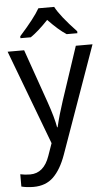

<svg xmlns="http://www.w3.org/2000/svg" viewBox="-65 -807 613 1088"><g transform="rotate(-5 242.0 -263.0)"><path d="M95 -536 202 -231Q234 -139 243 -85H246Q263 -157 288 -232L389 -536H484L267 74Q238 155 194.5 197.5Q151 240 81 240Q44 240 12 232V162Q38 168 68 168Q146 168 179 73L204 2L1 -536ZM404 -617V-606H343Q298 -635 240 -696Q182 -635 139 -606H80V-617Q167 -714 196 -766H286Q313 -713 404 -617Z"/></g></svg>

Font: Noto Sans Display
Style: Regular
Weight: 400
Designer: Monotype Design team
Foundry: Monotype Imaging Inc.
Version: Version 1.000